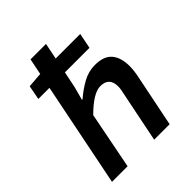

<svg xmlns="http://www.w3.org/2000/svg" viewBox="-198 -823 940 940"><g transform="rotate(-45 271.5 -353.0)"><path d="M30 0 139 -542H62L76 -616L155 -622L172 -706H279L262 -622H432L416 -542H246L229 -459L210 -388H214Q251 -420 291 -442Q331 -464 375 -464Q437 -464 464.5 -431.5Q492 -399 492 -340Q492 -323 490 -306.5Q488 -290 484 -271L429 0H322L374 -257Q378 -274 380 -286Q382 -298 382 -309Q382 -372 321 -372Q272 -372 196 -296L138 0Z"/></g></svg>

Font: Source Sans 3 Semibold
Style: Italic
Weight: 600
Italic angle: -11°
Designer: Paul D. Hunt
Foundry: Adobe
Version: Version 3.052;hotconv 1.1.0;makeotfexe 2.6.0